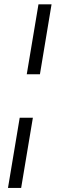

<svg xmlns="http://www.w3.org/2000/svg" viewBox="-20 -748 272 904"><path d="M72.8 -193.8H134.8L79.6 136.7H17.6ZM222.7 -727.5 168 -398.4H106L161.1 -727.5Z"/></svg>

Font: Inter 18pt Light
Style: Italic
Weight: 300
Italic angle: -9.3988°
Designer: Rasmus Andersson
Foundry: rsms
Version: Version 4.001;git-66647c0bb